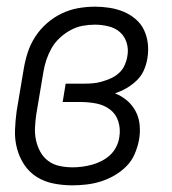

<svg xmlns="http://www.w3.org/2000/svg" viewBox="-20 -548 515 576"><path d="M197 8Q168 8 140.5 2.5Q113 -3 90.5 -17Q68 -31 53 -53.5Q38 -76 31 -102.5Q24 -129 25 -157.5Q26 -186 30 -215L51 -340Q55 -365 63 -390Q71 -415 85.5 -437.5Q100 -460 120.5 -478Q141 -496 165 -507.5Q189 -519 214.5 -523.5Q240 -528 265 -528Q287 -528 309 -524.5Q331 -521 350.5 -513Q370 -505 386.5 -491Q403 -477 412 -458Q421 -439 423.5 -417Q426 -395 422 -372Q419 -354 411.5 -337Q404 -320 390 -306.5Q376 -293 359.5 -283.5Q343 -274 325 -268Q345 -260 361 -246.5Q377 -233 387 -214Q397 -195 399 -172.5Q401 -150 397 -128Q393 -107 384 -86Q375 -65 359 -49Q343 -33 323 -21.5Q303 -10 282 -3.5Q261 3 239.5 5.5Q218 8 197 8ZM198 -46Q212 -46 227 -48Q242 -50 256.5 -54Q271 -58 285.5 -65.5Q300 -73 311 -83.5Q322 -94 329 -108Q336 -122 338 -137Q342 -161 335 -183.5Q328 -206 310 -219.5Q292 -233 269 -237.5Q246 -242 221 -242H168L177 -297H231Q244 -297 257.5 -298Q271 -299 285 -303Q299 -307 312.5 -313Q326 -319 337 -329Q348 -339 354 -352.5Q360 -366 362 -379Q366 -400 360 -419.5Q354 -439 340 -451.5Q326 -464 305.5 -469Q285 -474 265 -474Q246 -474 227.5 -470.5Q209 -467 191.5 -457.5Q174 -448 159 -434Q144 -420 134.5 -403Q125 -386 119 -368Q113 -350 110 -331L89 -206Q86 -186 85 -166Q84 -146 88 -127.5Q92 -109 101 -92.5Q110 -76 125 -65Q140 -54 159 -50Q178 -46 198 -46Z"/></svg>

Font: Iosevka QP Light
Style: Italic
Weight: 300
Italic angle: -9°
Designer: Belleve Invis
Foundry: Belleve Invis
Version: Version 20.0.0; ttfautohint (v1.8.4)